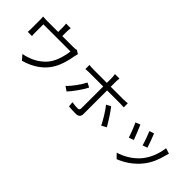

<svg xmlns="http://www.w3.org/2000/svg" viewBox="101 -1762 2797 2797"><g transform="rotate(45 1500.0 -363.0)"><path d="M828 -641C815 -636 796 -633 759 -633H535V-726C535 -747 536 -770 541 -801H445C449 -770 450 -747 450 -726V-633H229C194 -633 165 -634 136 -637C139 -615 139 -581 139 -560V-384C139 -365 138 -338 136 -321H223C220 -336 219 -362 219 -380V-559H778C769 -473 737 -352 683 -267C622 -172 512 -98 412 -66C380 -54 342 -43 308 -38L373 37C556 -13 694 -115 769 -247C825 -342 854 -467 867 -547C871 -566 877 -592 882 -607Z M1272 -414C1233 -333 1148 -214 1081 -153L1150 -106C1207 -167 1300 -295 1342 -380ZM1821 -535C1845 -535 1875 -534 1902 -532V-615C1877 -612 1844 -610 1820 -610H1556V-713C1556 -734 1559 -770 1562 -784H1468C1472 -769 1476 -735 1476 -713V-610H1197C1166 -610 1140 -612 1112 -616V-531C1139 -534 1167 -535 1198 -535H1476V-527C1476 -480 1476 -138 1475 -84C1475 -57 1463 -46 1436 -46C1410 -46 1365 -49 1321 -57L1328 22C1369 27 1428 29 1470 29C1531 29 1556 2 1556 -50V-535ZM1692 -377C1745 -314 1820 -190 1859 -111L1933 -152C1893 -224 1814 -350 1760 -414Z M2483 -576 2410 -551C2431 -506 2477 -379 2488 -334L2562 -360C2549 -404 2500 -536 2483 -576ZM2759 -547C2744 -419 2692 -292 2621 -205C2539 -102 2412 -26 2296 7L2362 75C2474 32 2596 -46 2688 -163C2760 -253 2803 -360 2830 -470C2834 -483 2838 -499 2845 -520ZM2251 -526 2177 -497C2197 -462 2251 -324 2266 -272L2342 -300C2323 -352 2271 -483 2251 -526Z"/></g></svg>

Font: Noto Sans Mono CJK JP Regular
Style: Regular
Weight: 400
Designer: Ryoko NISHIZUKA (kana & ideographs); Paul D. Hunt (Latin, Greek & Cyrillic); Wenlong ZHANG (bopomofo); Sandoll Communica
Foundry: Adobe Systems Incorporated
Version: Version 1.004;PS 1.004;hotconv 1.0.82;makeotf.lib2.5.63406